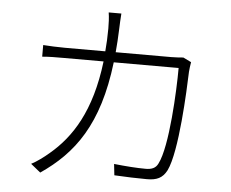

<svg xmlns="http://www.w3.org/2000/svg" viewBox="-54 -841 1109 920"><g transform="rotate(5 500.0 -380.5)"><path d="M846 -574 807 -593C794 -592 778 -590 750 -590H482C485 -625 488 -662 489 -701C490 -725 491 -755 493 -777H432C436 -754 437 -723 437 -700C437 -661 435 -625 432 -590H238C199 -590 164 -592 133 -594V-538C165 -541 196 -541 239 -541H428C399 -299 312 -168 210 -82C186 -61 151 -35 125 -22L172 16C330 -92 441 -238 477 -541H789C789 -435 777 -162 733 -77C722 -53 701 -46 674 -46C630 -46 577 -50 521 -56L527 -2C581 1 638 3 684 3C732 3 759 -10 779 -48C825 -141 837 -438 840 -527C841 -541 843 -556 846 -574Z"/></g></svg>

Font: Noto Sans KR Light
Style: Regular
Weight: 300
Designer: Ryoko NISHIZUKA 西塚涼子 (kana, bopomofo & ideographs); Paul D. Hunt (Latin, Greek & Cyrillic); Sandoll Communications 산돌커뮤니
Foundry: Adobe
Version: Version 2.004;hotconv 1.0.118;makeotfexe 2.5.65603